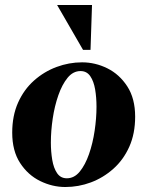

<svg xmlns="http://www.w3.org/2000/svg" viewBox="-20 -740 591 770"><path d="M309 -490Q362 -490 410.5 -466Q459 -442 490.5 -393.5Q522 -345 522 -272Q522 -204 498.5 -151.5Q475 -99 434.5 -63Q394 -27 344.5 -8.5Q295 10 242 10Q190 10 141 -14Q92 -38 60.5 -86.5Q29 -135 29 -208Q29 -276 52.5 -328.5Q76 -381 116.5 -417Q157 -453 207 -471.5Q257 -490 309 -490ZM248 -25Q278 -25 300 -52Q322 -79 337 -122Q352 -165 359.5 -215.5Q367 -266 367 -312Q367 -349 361.5 -381.5Q356 -414 342 -434.5Q328 -455 303 -455Q273 -455 251 -428Q229 -401 214 -358Q199 -315 191.5 -265Q184 -215 184 -168Q184 -132 189.5 -99Q195 -66 209 -45.5Q223 -25 248 -25ZM209 -720H349L343 -540H313Z"/></svg>

Font: Brygada 1918
Style: Italic
Weight: 400
Italic angle: -8°
Designer: Mateusz Machalski | Borys Kosmynka | Przemek Hoffer
Foundry: NIEPODLEGLA 2018
Version: Version 3.006